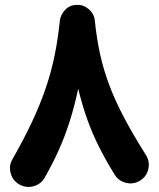

<svg xmlns="http://www.w3.org/2000/svg" viewBox="-20 -668 640 772"><path d="M543.9 57.6Q518.1 74.2 487.8 67.4Q457.5 60.5 441.4 34.7Q405.3 -23.4 378.2 -77.4Q351.1 -131.3 330.8 -188.2Q310.5 -245.1 294.4 -311.5Q279.8 -242.2 261.2 -183.1Q242.7 -124 218 -68.4Q193.4 -12.7 159.7 46.4Q144.5 72.8 115 80.8Q85.4 88.9 58.1 73.7Q31.7 59.1 23.2 29.3Q14.6 -0.5 29.8 -27.3Q75.2 -106.9 107.7 -175.8Q140.1 -244.6 162.6 -309.8Q185.1 -375 199 -442.1Q212.9 -509.3 220.7 -585Q223.6 -609.4 242.4 -628.9Q261.2 -648.4 290 -648.4Q316.9 -648.9 337.6 -630.6Q358.4 -612.3 361.3 -585Q368.7 -512.2 382.8 -448.5Q397 -384.8 420.7 -322.5Q444.3 -260.3 480.2 -192.6Q516.1 -125 566.9 -44.4Q583 -18.6 576.4 11.5Q569.8 41.5 543.9 57.6Z"/></svg>

Font: Mikhak-FD ExtraBold
Style: Regular
Weight: 800
Designer: Amin Abedi
Version: Version 3.2